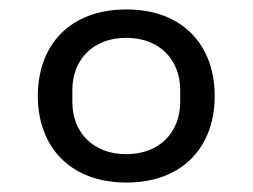

<svg xmlns="http://www.w3.org/2000/svg" viewBox="-20 -510 534 406"><path d="M247 -124C367 -124 434 -200 434 -307C434 -414 367 -490 247 -490C127 -490 60 -414 60 -307C60 -200 128 -124 247 -124ZM247 -184C175 -184 133 -232 133 -294V-320C133 -382 175 -430 247 -430C319 -430 361 -382 361 -320V-294C361 -232 319 -184 247 -184Z"/></svg>

Font: IBM Plex Devanagari
Style: Regular
Weight: 400
Designer: Mike Abbink, Paul van der Laan, Pieter van Rosmalen, Erin McLaughlin
Foundry: Bold Monday
Version: Version 1.0